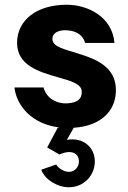

<svg xmlns="http://www.w3.org/2000/svg" viewBox="-20 -530 538 810"><path d="M469 -150C469 -248 385 -281 310 -304C251 -323 201 -332 201 -366C201 -391 227 -405 265 -402C306 -399 331 -379 339 -349H463C453 -461 349 -510 261 -510C135 -510 52 -445 52 -349C52 -255 144 -227 221 -205C277 -189 325 -177 325 -143C325 -115 311 -97 264 -94C221 -91 175 -115 164 -161H41C49 -87 112 -5 234 8H224L179 92L231 122C277 100 313 114 313 151C313 175 295 195 271 195C251 195 227 181 217 164L154 186C169 227 221 260 271 260C332 260 380 212 380 151C380 89 328 48 262 60L291 9C400 2 469 -57 469 -150Z"/></svg>

Font: Oakes Bold
Style: Regular
Weight: 700
Designer: Samuel Oakes
Foundry: Samuel Oakes
Version: Version 1.003;PS 001.003;hotconv 1.0.88;makeotf.lib2.5.64775